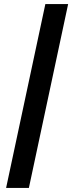

<svg xmlns="http://www.w3.org/2000/svg" viewBox="-20 -763 355 944"><path d="M10 161 203 -743H315L122 161Z"/></svg>

Font: Saira SemiExpanded SemiBold
Style: Italic
Weight: 600
Width: 6
Italic angle: -12°
Designer: Hector Gatti with collaboration of the Omnibus-Type team
Foundry: Omnibus-Type
Version: Version 1.101